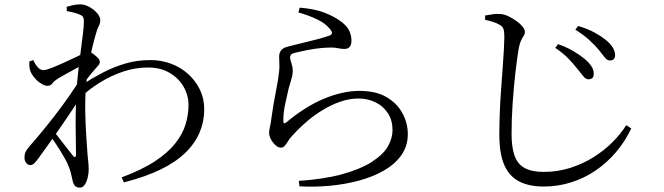

<svg xmlns="http://www.w3.org/2000/svg" viewBox="-20 -811 3040 879"><path d="M537 1Q631 -34 690.5 -73.5Q750 -113 783.5 -156Q817 -199 830 -243Q843 -287 843 -331Q843 -375 820.5 -414Q798 -453 756.5 -477.5Q715 -502 658 -502Q600 -502 544.5 -483.5Q489 -465 440.5 -435Q392 -405 356 -372L357 -424Q405 -455 453.5 -480Q502 -505 555 -520.5Q608 -536 669 -536Q718 -536 762.5 -519.5Q807 -503 841 -472.5Q875 -442 895 -401Q915 -360 915 -311Q915 -255 894 -205Q873 -155 829 -112Q785 -69 715 -35Q645 -1 547 24ZM119 -55Q108 -55 100 -65Q92 -75 92 -90Q92 -104 96.5 -114.5Q101 -125 115 -141Q131 -159 161.5 -195.5Q192 -232 227.5 -277.5Q263 -323 296.5 -371Q330 -419 354 -460L352 -372Q333 -341 308 -303.5Q283 -266 256 -227Q229 -188 203 -151.5Q177 -115 155 -85Q146 -73 138 -64.5Q130 -56 119 -55ZM345 48Q331 48 323 39.5Q315 31 312 14Q308 -4 304.5 -18.5Q301 -33 294 -50Q289 -65 273 -92.5Q257 -120 238 -149Q219 -178 202 -199L218 -221Q234 -200 253 -176Q272 -152 288.5 -130.5Q305 -109 314 -98Q327 -82 328 -105Q328 -135 327 -181.5Q326 -228 326.5 -282.5Q327 -337 330 -389Q333 -442 339 -491.5Q345 -541 350.5 -584Q356 -627 360 -659.5Q364 -692 364 -712Q364 -729 359 -735Q354 -741 341 -746Q331 -750 317.5 -753.5Q304 -757 286 -760L285 -780Q299 -784 314.5 -787.5Q330 -791 347 -791Q368 -791 389.5 -779Q411 -767 425 -750.5Q439 -734 439 -719Q439 -704 432 -691.5Q425 -679 417 -649Q413 -635 406.5 -610Q400 -585 393.5 -552Q387 -519 381.5 -481.5Q376 -444 373 -408Q369 -349 370.5 -289Q372 -229 375.5 -179.5Q379 -130 381 -100Q383 -81 384.5 -65.5Q386 -50 386 -34Q386 -17 381.5 2Q377 21 368 34.5Q359 48 345 48ZM199 -418Q185 -418 168 -428.5Q151 -439 137.5 -455.5Q124 -472 118 -488Q115 -500 114.5 -510Q114 -520 114 -529L132 -536Q143 -513 154.5 -501.5Q166 -490 179 -490Q190 -490 216 -500Q242 -510 272.5 -524Q303 -538 329.5 -550.5Q356 -563 366 -569Q376 -574 382 -574.5Q388 -575 397 -571Q410 -563 423.5 -550.5Q437 -538 437 -528Q437 -519 429.5 -511Q422 -503 413 -492Q405 -483 395 -471Q385 -459 375.5 -445.5Q366 -432 356 -419L360 -477Q365 -485 369.5 -497.5Q374 -510 377 -522Q355 -512 331.5 -499.5Q308 -487 286 -474.5Q264 -462 246 -452Q230 -442 220.5 -430Q211 -418 199 -418Z M1348 17Q1401 14 1452.5 6Q1504 -2 1538 -11Q1630 -36 1682.5 -70Q1735 -104 1756 -141Q1777 -178 1777 -215Q1777 -260 1756 -292.5Q1735 -325 1699.5 -342.5Q1664 -360 1621 -360Q1579 -360 1536.5 -345Q1494 -330 1453.5 -305Q1413 -280 1377.5 -248.5Q1342 -217 1312 -183Q1305 -175 1298 -163.5Q1291 -152 1283.5 -143.5Q1276 -135 1266 -135Q1249 -135 1232 -156Q1223 -166 1217.5 -179Q1212 -192 1212 -202Q1212 -214 1216 -231Q1220 -248 1222 -266Q1226 -296 1232 -332Q1238 -368 1245 -403Q1252 -438 1255 -462Q1260 -494 1259 -515Q1258 -536 1258 -552Q1258 -568 1266.5 -580Q1275 -592 1299 -598Q1325 -605 1361.5 -613.5Q1398 -622 1433.5 -631.5Q1469 -641 1488 -648Q1511 -656 1489 -680Q1470 -704 1431.5 -722.5Q1393 -741 1346 -754L1352 -776Q1422 -770 1464 -753.5Q1506 -737 1532 -719Q1565 -697 1577 -674Q1589 -651 1589 -625Q1589 -606 1581 -596.5Q1573 -587 1557 -587Q1544 -587 1535 -589Q1526 -591 1514 -592.5Q1502 -594 1480 -593Q1451 -592 1421 -587.5Q1391 -583 1366.5 -577.5Q1342 -572 1329 -569Q1317 -566 1312.5 -561Q1308 -556 1308 -548Q1308 -540 1314 -522.5Q1320 -505 1320 -490Q1321 -472 1314.5 -451Q1308 -430 1301 -404Q1293 -370 1285 -332Q1277 -294 1277 -257Q1277 -240 1291 -251Q1333 -286 1375.5 -313Q1418 -340 1460.5 -358Q1503 -376 1545 -385.5Q1587 -395 1625 -395Q1701 -395 1749.5 -366.5Q1798 -338 1822.5 -292.5Q1847 -247 1847 -197Q1847 -143 1818 -101.5Q1789 -60 1739 -31Q1689 -2 1624.5 15.5Q1560 33 1489.5 39.5Q1419 46 1351 42Z M2773 -534Q2760 -534 2749.5 -547Q2739 -560 2722 -582Q2704 -604 2677.5 -628Q2651 -652 2614 -675L2627 -692Q2671 -679 2701 -662.5Q2731 -646 2750 -631Q2796 -595 2796 -558Q2796 -547 2790 -540.5Q2784 -534 2773 -534ZM2674 -448Q2662 -448 2651 -461.5Q2640 -475 2623 -496Q2605 -519 2582.5 -542.5Q2560 -566 2522 -592L2535 -609Q2577 -594 2607.5 -575.5Q2638 -557 2657 -541Q2701 -504 2698 -471Q2698 -459 2691.5 -453.5Q2685 -448 2674 -448ZM2469 43Q2402 43 2356.5 19.5Q2311 -4 2288.5 -56Q2266 -108 2266 -193Q2266 -240 2268 -293.5Q2270 -347 2274 -401Q2278 -455 2281.5 -503Q2285 -551 2287 -587Q2289 -623 2289 -641Q2289 -668 2284.5 -679.5Q2280 -691 2266 -698Q2255 -705 2238 -710.5Q2221 -716 2201 -720V-740Q2221 -744 2237 -746Q2253 -748 2267 -747Q2285 -747 2304.5 -738Q2324 -729 2342 -716.5Q2360 -704 2371.5 -690Q2383 -676 2383 -666Q2383 -655 2377.5 -647Q2372 -639 2366 -627Q2360 -615 2355 -591Q2347 -544 2339.5 -478Q2332 -412 2327 -339.5Q2322 -267 2322 -199Q2322 -136 2336 -97.5Q2350 -59 2382.5 -41.5Q2415 -24 2469 -24Q2533 -24 2591 -42.5Q2649 -61 2697.5 -91.5Q2746 -122 2784 -160Q2822 -198 2847 -238L2870 -223Q2842 -164 2801 -115.5Q2760 -67 2708.5 -31.5Q2657 4 2596 23.5Q2535 43 2469 43Z"/></svg>

Font: Noto Serif SC ExtraLight
Style: Regular
Weight: 400
Version: Version 2.002-H1;hotconv 1.1.0;makeotfexe 2.6.0